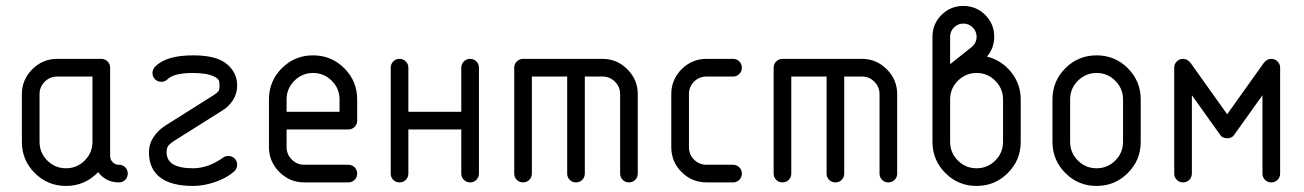

<svg xmlns="http://www.w3.org/2000/svg" viewBox="-20 -608 4346 640"><path d="M170.6 -411.8H317.6Q330 -411.8 338.5 -403.2Q347.1 -394.7 347.1 -382.4V-88.2Q347.1 -75.9 355.6 -67.4Q364.1 -58.8 376.5 -58.8Q388.8 -58.8 397.4 -50.3Q405.9 -41.8 405.9 -29.4Q405.9 -17.1 397.4 -8.5Q388.8 0 376.5 0Q333.5 0 307.1 -34.1Q262.9 11.8 200 11.8Q138.8 11.8 95.9 -31.2Q52.9 -74.1 52.9 -135.3V-294.1Q52.9 -342.4 87.6 -377.1Q122.4 -411.8 170.6 -411.8ZM170.6 -352.9Q146.5 -352.9 129.1 -335.6Q111.8 -318.2 111.8 -294.1V-135.3Q111.8 -98.8 137.6 -72.9Q163.5 -47.1 200 -47.1Q236.5 -47.1 262.4 -72.9Q288.2 -98.8 288.2 -135.3V-352.9Z M623.5 -423.5Q685.9 -423.5 720 -405.3Q742.4 -393.5 756.5 -371.8Q770.6 -350 770.6 -323.5Q770.6 -296.5 756.8 -274.7Q742.9 -252.9 721.8 -240L562.9 -140Q547.1 -130 541.2 -122.4Q535.3 -114.7 535.3 -100Q535.3 -47.1 623.5 -47.1Q674.7 -47.1 725.9 -84.1Q732.9 -88.2 741.2 -88.2Q753.5 -88.2 762.1 -79.7Q770.6 -71.2 770.6 -58.8Q770.6 -46.5 761.2 -37.1Q735.3 -14.1 697.1 -1.2Q658.8 11.8 623.5 11.8Q550 11.8 513.2 -17.1Q476.5 -45.9 476.5 -100Q476.5 -128.2 491.8 -151.2Q507.1 -174.1 531.2 -189.4L690 -289.4Q704.1 -298.2 707.9 -303.8Q711.8 -309.4 711.8 -323.5Q711.8 -336.5 708.2 -342.1Q704.7 -347.6 693.5 -352.9Q670 -364.7 623.5 -364.7Q559.4 -364.7 538.8 -344.1Q530 -335.3 517.6 -335.3Q505.3 -335.3 496.8 -343.8Q488.2 -352.4 488.2 -364.7Q488.2 -377.1 497.6 -386.5Q534.7 -423.5 623.5 -423.5Z M1170.6 -276.5V-205.9Q1170.6 -193.5 1162.1 -185Q1153.5 -176.5 1141.2 -176.5H935.3V-117.6Q935.3 -93.5 952.6 -76.2Q970 -58.8 994.1 -58.8H1141.2Q1153.5 -58.8 1162.1 -50.3Q1170.6 -41.8 1170.6 -29.4Q1170.6 -17.1 1162.1 -8.5Q1153.5 0 1141.2 0H994.1Q945.9 0 911.2 -34.7Q876.5 -69.4 876.5 -117.6V-276.5Q876.5 -337.6 919.4 -380.6Q962.4 -423.5 1023.5 -423.5Q1084.7 -423.5 1127.6 -380.6Q1170.6 -337.6 1170.6 -276.5ZM935.3 -276.5V-235.3H1111.8V-276.5Q1111.8 -312.9 1085.9 -338.8Q1060 -364.7 1023.5 -364.7Q987.1 -364.7 961.2 -338.8Q935.3 -312.9 935.3 -276.5Z M1341.2 -382.4V-235.3H1517.6V-382.4Q1517.6 -394.7 1526.2 -403.2Q1534.7 -411.8 1547.1 -411.8Q1559.4 -411.8 1567.9 -403.2Q1576.5 -394.7 1576.5 -382.4V-29.4Q1576.5 -17.1 1567.9 -8.5Q1559.4 0 1547.1 0Q1534.7 0 1526.2 -8.5Q1517.6 -17.1 1517.6 -29.4V-176.5H1341.2V-29.4Q1341.2 -17.1 1332.6 -8.5Q1324.1 0 1311.8 0Q1299.4 0 1290.9 -8.5Q1282.4 -17.1 1282.4 -29.4V-382.4Q1282.4 -394.7 1290.9 -403.2Q1299.4 -411.8 1311.8 -411.8Q1324.1 -411.8 1332.6 -403.2Q1341.2 -394.7 1341.2 -382.4Z M2047.1 -294.1Q2047.1 -318.2 2030 -335.6Q2012.9 -352.9 1988.2 -352.9H1929.4V-29.4Q1929.4 -17.1 1920.9 -8.5Q1912.4 0 1900 0Q1887.6 0 1879.1 -8.5Q1870.6 -17.1 1870.6 -29.4V-352.9H1752.9V-29.4Q1752.9 -17.1 1744.4 -8.5Q1735.9 0 1723.5 0Q1711.2 0 1702.6 -8.5Q1694.1 -17.1 1694.1 -29.4V-382.4Q1694.1 -394.7 1702.6 -403.2Q1711.2 -411.8 1723.5 -411.8H1988.2Q2036.5 -411.8 2071.2 -377.1Q2105.9 -342.4 2105.9 -294.1V-29.4Q2105.9 -17.1 2097.4 -8.5Q2088.8 0 2076.5 0Q2064.1 0 2055.6 -8.5Q2047.1 -17.1 2047.1 -29.4Z M2276.5 -117.6Q2276.5 -92.9 2293.5 -75.9Q2310.6 -58.8 2335.3 -58.8H2423.5Q2435.9 -58.8 2444.4 -50.3Q2452.9 -41.8 2452.9 -29.4Q2452.9 -17.1 2444.4 -8.5Q2435.9 0 2423.5 0H2335.3Q2286.5 0 2252.1 -34.4Q2217.6 -68.8 2217.6 -117.6V-294.1Q2217.6 -342.9 2252.1 -377.4Q2286.5 -411.8 2335.3 -411.8H2423.5Q2435.9 -411.8 2444.4 -403.2Q2452.9 -394.7 2452.9 -382.4Q2452.9 -370 2444.4 -361.5Q2435.9 -352.9 2423.5 -352.9H2335.3Q2310.6 -352.9 2293.5 -335.9Q2276.5 -318.8 2276.5 -294.1Z M2911.8 -294.1Q2911.8 -318.2 2894.7 -335.6Q2877.6 -352.9 2852.9 -352.9H2794.1V-29.4Q2794.1 -17.1 2785.6 -8.5Q2777.1 0 2764.7 0Q2752.4 0 2743.8 -8.5Q2735.3 -17.1 2735.3 -29.4V-352.9H2617.6V-29.4Q2617.6 -17.1 2609.1 -8.5Q2600.6 0 2588.2 0Q2575.9 0 2567.4 -8.5Q2558.8 -17.1 2558.8 -29.4V-382.4Q2558.8 -394.7 2567.4 -403.2Q2575.9 -411.8 2588.2 -411.8H2852.9Q2901.2 -411.8 2935.9 -377.1Q2970.6 -342.4 2970.6 -294.1V-29.4Q2970.6 -17.1 2962.1 -8.5Q2953.5 0 2941.2 0Q2928.8 0 2920.3 -8.5Q2911.8 -17.1 2911.8 -29.4Z M3294.1 -485.3Q3294.1 -448.2 3270 -419.4Q3318.8 -407.1 3350.6 -367.4Q3382.4 -327.6 3382.4 -276.5V-135.3Q3382.4 -74.1 3339.4 -31.2Q3296.5 11.8 3235.3 11.8Q3174.1 11.8 3131.2 -31.2Q3088.2 -74.1 3088.2 -135.3V-485.3Q3088.2 -528.2 3118.2 -558.2Q3148.2 -588.2 3191.2 -588.2Q3234.1 -588.2 3264.1 -558.2Q3294.1 -528.2 3294.1 -485.3ZM3147.1 -485.3V-394.1L3218.2 -450.6Q3235.3 -464.7 3235.3 -485.3Q3235.3 -503.5 3222.4 -516.5Q3209.4 -529.4 3191.2 -529.4Q3172.9 -529.4 3160 -516.5Q3147.1 -503.5 3147.1 -485.3ZM3147.1 -276.5V-135.3Q3147.1 -98.8 3172.9 -72.9Q3198.8 -47.1 3235.3 -47.1Q3271.8 -47.1 3297.6 -72.9Q3323.5 -98.8 3323.5 -135.3V-276.5Q3323.5 -312.9 3297.6 -338.8Q3271.8 -364.7 3235.3 -364.7Q3198.8 -364.7 3172.9 -338.8Q3147.1 -312.9 3147.1 -276.5Z M3782.4 -276.5V-135.3Q3782.4 -74.1 3739.4 -31.2Q3696.5 11.8 3635.3 11.8Q3574.1 11.8 3531.2 -31.2Q3488.2 -74.1 3488.2 -135.3V-276.5Q3488.2 -337.6 3531.2 -380.6Q3574.1 -423.5 3635.3 -423.5Q3696.5 -423.5 3739.4 -380.6Q3782.4 -337.6 3782.4 -276.5ZM3547.1 -276.5V-135.3Q3547.1 -98.8 3572.9 -72.9Q3598.8 -47.1 3635.3 -47.1Q3671.8 -47.1 3697.6 -72.9Q3723.5 -98.8 3723.5 -135.3V-276.5Q3723.5 -312.9 3697.6 -338.8Q3671.8 -364.7 3635.3 -364.7Q3598.8 -364.7 3572.9 -338.8Q3547.1 -312.9 3547.1 -276.5Z M3952.9 -290.6V-29.4Q3952.9 -17.1 3944.4 -8.5Q3935.9 0 3923.5 0Q3911.2 0 3902.6 -8.5Q3894.1 -17.1 3894.1 -29.4V-382.4Q3894.1 -394.7 3902.6 -403.2Q3911.2 -411.8 3923.5 -411.8Q3938.8 -411.8 3949.4 -397.1L4070.6 -227.1L4191.8 -397.1Q4202.4 -411.8 4217.6 -411.8Q4230 -411.8 4238.5 -403.2Q4247.1 -394.7 4247.1 -382.4V-29.4Q4247.1 -17.1 4238.5 -8.5Q4230 0 4217.6 0Q4205.3 0 4196.8 -8.5Q4188.2 -17.1 4188.2 -29.4V-290.6L4095.9 -161.2Q4087.6 -147.1 4070.6 -147.1Q4053.5 -147.1 4045.3 -161.2Z"/></svg>

Font: OpenGost Type B TT
Style: Regular
Weight: 400
Version: Version 0.3